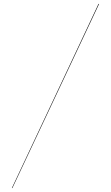

<svg xmlns="http://www.w3.org/2000/svg" viewBox="-20 -800 560 970"><path d="M477.5 -780H480.5L42.5 150H40Z"/></svg>

Font: Bodoni* 72pt Medium
Style: Regular
Weight: 500
Version: Version 2.3